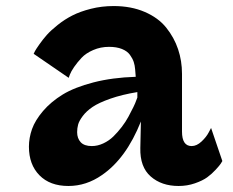

<svg xmlns="http://www.w3.org/2000/svg" viewBox="-20 -598 768 632"><path d="M579.1 -355V-165Q579.1 -117.2 610.8 -117.2Q627.4 -117.2 643.3 -132.1Q659.2 -147 667 -162.1L674.8 -176.8L711.9 -67.9Q710 -64.5 706.5 -59.1Q703.1 -53.7 690.2 -39.6Q677.2 -25.4 662.1 -14.4Q647 -3.4 621.6 5.4Q596.2 14.2 567.9 14.2Q511.7 14.2 476.1 -17.1Q440.4 -48.3 441.9 -110.8L443.8 -198.2Q395.5 -76.7 315.9 -22Q264.2 14.2 205.1 14.2Q144.5 14.2 109.9 -21Q75.2 -56.2 75.2 -115.2Q75.2 -144 85.4 -173.1Q95.7 -202.1 121.8 -232.7Q147.9 -263.2 186.5 -286.9Q225.1 -310.5 287.4 -326.7Q349.6 -342.8 426.8 -345.2L424.8 -370.1Q423.8 -382.8 420.2 -394Q416.5 -405.3 407.7 -417.5Q398.9 -429.7 381.3 -436.8Q363.8 -443.8 338.9 -443.8Q311 -443.8 286.9 -433.3Q262.7 -422.9 248.5 -407.7Q234.4 -392.6 224.1 -377.7Q213.9 -362.8 210 -352.5L206.1 -341.8L90.8 -420.9Q92.3 -424.3 95.2 -429.9Q98.1 -435.5 109.6 -451.9Q121.1 -468.3 134.3 -483.2Q147.5 -498 170.2 -516.1Q192.9 -534.2 218.3 -547.1Q243.7 -560.1 279.3 -569.1Q314.9 -578.1 354 -578.1Q411.6 -578.1 456.3 -558.8Q501 -539.6 527.1 -507.1Q553.2 -474.6 566.2 -436Q579.1 -397.5 579.1 -355ZM233.9 -163.1Q233.9 -142.6 245.6 -129.9Q257.3 -117.2 282.2 -117.2Q301.3 -117.2 320.1 -126Q338.9 -134.8 353.3 -148.9Q367.7 -163.1 380.6 -179.9Q393.6 -196.8 402.8 -213.9Q412.1 -231 418.9 -245.1Q425.8 -259.3 428.7 -268.1L432.1 -276.9V-294.9Q381.3 -286.6 343.3 -273.2Q305.2 -259.8 284.9 -246.1Q264.6 -232.4 252.4 -216.1Q240.2 -199.7 237.1 -187.7Q233.9 -175.8 233.9 -163.1Z"/></svg>

Font: Sporting Grotesque
Style: Gras
Weight: 700
Designer: Lucas LE BIHAN
Foundry: Lucas LE BIHAN
Version: Version 1.001